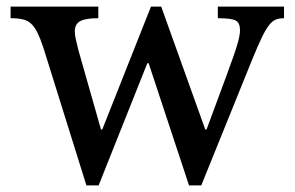

<svg xmlns="http://www.w3.org/2000/svg" viewBox="-20 -550 892 580"><path d="M278 10H241L111 -406Q102 -433 93.5 -450.5Q85 -468 74.5 -478Q64 -488 49 -491.5Q34 -495 12 -495V-530H277V-495Q238 -495 222 -486Q206 -477 206 -455Q206 -445 209 -431.5Q212 -418 217 -398L285 -159H289L436 -530H467L600 -159H604L664 -321Q676 -354 684 -376.5Q692 -399 696.5 -414.5Q701 -430 703 -440Q705 -450 705 -459Q705 -481 692 -488Q679 -495 638 -495V-530H838V-495Q823 -495 812.5 -490.5Q802 -486 792 -473Q782 -460 770.5 -436Q759 -412 743 -373L588 10H551L429 -359H425Z"/></svg>

Font: SVN-Libre Baskerville
Style: Regular
Weight: 400
Designer: Pablo Impallari, Rodrigo Fuenzalida
Foundry: Pablo Impallari, Rodrigo Fuenzalida
Version: Version 1.000; ttfautohint (v1.8.4)